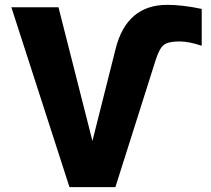

<svg xmlns="http://www.w3.org/2000/svg" viewBox="-20 -762 862 784"><path d="M712.9 -592.8Q667 -592.8 648.9 -578.6Q630.9 -564.5 616.2 -518.6L451.2 2H263.7L26.4 -732.4H218.8L357.4 -186.5L452.1 -562.5Q497.1 -742.2 663.1 -742.2Q724.6 -742.2 803.7 -725.6V-575.2Q751 -592.8 712.9 -592.8Z"/></svg>

Font: Gen Shin Gothic Heavy
Style: Bold
Weight: 900
Designer: [Source Han Sans]
Ryoko NISHIZUKA  (kana & ideographs); Paul D. Hunt (Latin, Greek & Cyrillic); Wenlong ZHANG  (bopomofo
Version: Version 1.002.20150607